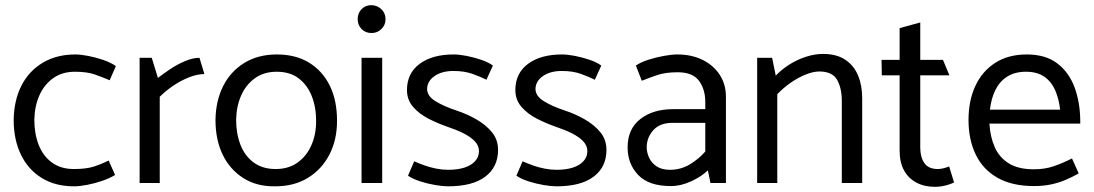

<svg xmlns="http://www.w3.org/2000/svg" viewBox="-20 -709 4239 744"><path d="M401 -87Q373 -73 343.5 -63.5Q314 -54 266 -54Q216 -54 181.5 -79Q147 -104 130 -147.5Q113 -191 113 -245Q114 -297 132.5 -339Q151 -381 186 -406Q221 -431 270 -431Q317 -431 347 -420.5Q377 -410 405 -398L429 -453Q409 -467 379.5 -477Q350 -487 321 -492.5Q292 -498 272 -498Q199 -498 145 -465.5Q91 -433 62.5 -376Q34 -319 33 -244Q33 -168 61 -110Q89 -52 141.5 -19.5Q194 13 267 13Q288 13 317 7.5Q346 2 375.5 -8Q405 -18 426 -31Z M599 0V-334Q621 -356 650 -376Q679 -396 711.5 -409Q744 -422 772 -422L753 -485Q727 -485 696.5 -472Q666 -459 638.5 -440.5Q611 -422 592 -407L568 -485H521V0Z M1046 13Q974 14 922 -19.5Q870 -53 842.5 -110.5Q815 -168 815 -244Q816 -318 844.5 -375Q873 -432 926.5 -465Q980 -498 1053 -498Q1126 -498 1178 -466Q1230 -434 1258 -377Q1286 -320 1286 -241Q1286 -167 1256.5 -110Q1227 -53 1173.5 -20Q1120 13 1046 13ZM1048 -54Q1098 -54 1133 -79Q1168 -104 1186.5 -146Q1205 -188 1205 -240Q1205 -295 1187.5 -338Q1170 -381 1136.5 -406Q1103 -431 1052 -431Q1003 -431 968 -406Q933 -381 914.5 -339Q896 -297 895 -245Q895 -191 912 -147.5Q929 -104 963.5 -79Q998 -54 1048 -54Z M1461 0V-485H1381V0ZM1420 -581Q1442 -581 1458 -596.5Q1474 -612 1474 -635Q1474 -658 1457.5 -673.5Q1441 -689 1419 -689Q1396 -689 1381 -673.5Q1366 -658 1366 -635Q1366 -612 1381 -596.5Q1396 -581 1420 -581Z M1561 -28Q1581 -15 1609 -6Q1637 3 1666.5 8Q1696 13 1716 13Q1811 13 1860.5 -24.5Q1910 -62 1910 -128Q1910 -168 1886 -197Q1862 -226 1825 -247Q1788 -268 1748 -281Q1700 -297 1668 -316.5Q1636 -336 1635 -363Q1635 -394 1663.5 -414Q1692 -434 1737 -434Q1779 -434 1810 -423Q1841 -412 1865 -400L1890 -455Q1872 -468 1844 -477.5Q1816 -487 1787.5 -492.5Q1759 -498 1738 -498Q1655 -498 1606 -461.5Q1557 -425 1557 -360Q1557 -322 1581 -294.5Q1605 -267 1641.5 -248.5Q1678 -230 1716 -217Q1749 -206 1776 -192.5Q1803 -179 1819.5 -162Q1836 -145 1836 -123Q1836 -101 1821 -84.5Q1806 -68 1779.5 -59.5Q1753 -51 1717 -51Q1694 -51 1671 -55.5Q1648 -60 1626.5 -67.5Q1605 -75 1585 -84Z M1981 -28Q2001 -15 2029 -6Q2057 3 2086.5 8Q2116 13 2136 13Q2231 13 2280.5 -24.5Q2330 -62 2330 -128Q2330 -168 2306 -197Q2282 -226 2245 -247Q2208 -268 2168 -281Q2120 -297 2088 -316.5Q2056 -336 2055 -363Q2055 -394 2083.5 -414Q2112 -434 2157 -434Q2199 -434 2230 -423Q2261 -412 2285 -400L2310 -455Q2292 -468 2264 -477.5Q2236 -487 2207.5 -492.5Q2179 -498 2158 -498Q2075 -498 2026 -461.5Q1977 -425 1977 -360Q1977 -322 2001 -294.5Q2025 -267 2061.5 -248.5Q2098 -230 2136 -217Q2169 -206 2196 -192.5Q2223 -179 2239.5 -162Q2256 -145 2256 -123Q2256 -101 2241 -84.5Q2226 -68 2199.5 -59.5Q2173 -51 2137 -51Q2114 -51 2091 -55.5Q2068 -60 2046.5 -67.5Q2025 -75 2005 -84Z M2486 -138Q2486 -176 2511.5 -204.5Q2537 -233 2586 -233H2713V-122Q2688 -93 2653 -72Q2618 -51 2576 -51Q2545 -51 2525 -64Q2505 -77 2495.5 -97.5Q2486 -118 2486 -138ZM2467 -396Q2494 -407 2526.5 -418Q2559 -429 2606 -429Q2664 -429 2688.5 -396Q2713 -363 2713 -313V-286H2588Q2510 -286 2461 -247.5Q2412 -209 2412 -138Q2412 -74 2453 -31Q2494 12 2579 12Q2619 12 2659.5 -7Q2700 -26 2723 -49L2733 0H2793V-334Q2793 -382 2769 -419Q2745 -456 2702.5 -477Q2660 -498 2604 -498Q2584 -498 2553 -492.5Q2522 -487 2492.5 -477.5Q2463 -468 2444 -455Z M2992 0V-344Q3016 -369 3044 -388.5Q3072 -408 3101.5 -420Q3131 -432 3155 -432Q3205 -432 3223.5 -400Q3242 -368 3242 -318V0H3321V-328Q3321 -378 3305 -416.5Q3289 -455 3255.5 -477.5Q3222 -500 3169 -500Q3137 -500 3103 -489Q3069 -478 3039 -459Q3009 -440 2986 -416L2972 -485H2914V0Z M3634 -477H3546V-622L3466 -600V-477H3396L3397 -417H3466V-126Q3466 -80 3483 -49Q3500 -18 3531 -1.5Q3562 15 3603 15Q3617 15 3631 12.5Q3645 10 3657 6Q3669 2 3677 -2L3658 -64Q3651 -61 3638.5 -57.5Q3626 -54 3614 -54Q3578 -54 3562 -77Q3546 -100 3546 -137V-417H3659Z M4166 -230V-237Q4166 -310 4144.5 -369Q4123 -428 4077.5 -463Q4032 -498 3959 -498Q3887 -498 3836.5 -465.5Q3786 -433 3759.5 -376Q3733 -319 3733 -244Q3733 -168 3761 -110Q3789 -52 3845.5 -20Q3902 12 3987 12Q4023 12 4053.5 5.5Q4084 -1 4110.5 -12.5Q4137 -24 4160 -37L4134 -95Q4096 -76 4062 -64.5Q4028 -53 3986 -53Q3926 -53 3889 -76Q3852 -99 3834.5 -139Q3817 -179 3814 -230ZM3816 -284Q3821 -328 3837.5 -361Q3854 -394 3883.5 -412.5Q3913 -431 3956 -431Q3998 -431 4025.5 -412.5Q4053 -394 4068 -361Q4083 -328 4088 -284Z"/></svg>

Font: Catamaran
Style: Regular
Weight: 400
Designer: Pria Ravichandran
Version: Version 2.000